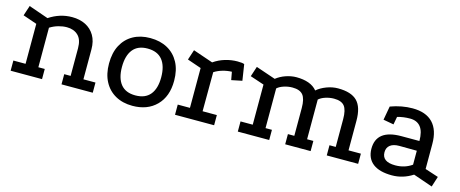

<svg xmlns="http://www.w3.org/2000/svg" viewBox="-34 -853 3058 1276"><g transform="rotate(15 1494.5 -215.5)"><path d="M43 0V-70H127V-345L31 -378L54 -448L189 -401Q225 -425 264.5 -437.5Q304 -450 347 -450Q399 -450 439 -430Q479 -410 502 -371Q525 -332 525 -276V-70H608V0H393V-70H437V-260Q437 -320 407.5 -348Q378 -376 330 -376Q302 -376 272 -367.5Q242 -359 215 -342V-70H259V0Z M884 -450Q953 -450 1003.5 -422Q1054 -394 1082 -342Q1110 -290 1110 -216Q1110 -108 1048.5 -46Q987 16 884 16Q817 16 767 -12Q717 -40 689.5 -92Q662 -144 662 -216Q662 -290 689.5 -342Q717 -394 767 -422Q817 -450 884 -450ZM885 -378Q818 -378 784.5 -336Q751 -294 751 -216Q751 -139 784.5 -97.5Q818 -56 885 -56Q953 -56 987 -97.5Q1021 -139 1021 -216Q1021 -294 987 -336Q953 -378 885 -378Z M1322 -400Q1358 -425 1400 -437.5Q1442 -450 1484 -450Q1520 -450 1531 -444L1548 -334L1475 -319L1465 -374Q1433 -373 1402 -364Q1371 -355 1346 -339L1345 -70H1443V0H1174V-70H1258V-344L1162 -377L1185 -447Z M1606 0V-70H1690V-346L1594 -378L1617 -448L1752 -402Q1781 -425 1818 -437.5Q1855 -450 1890 -450Q1938 -450 1974 -437Q2010 -424 2032 -397Q2058 -420 2097.5 -435Q2137 -450 2176 -450Q2267 -450 2308 -408.5Q2349 -367 2349 -274V-70H2434V0H2218V-70H2261V-261Q2261 -324 2240 -350.5Q2219 -377 2168 -377Q2138 -377 2109 -367.5Q2080 -358 2064 -343V-70H2107V0H1932V-70H1976V-261Q1976 -324 1954.5 -350.5Q1933 -377 1882 -377Q1852 -377 1823 -367.5Q1794 -358 1778 -343V-70H1822V0Z M2812 -27Q2745 16 2670 16Q2584 16 2539 -18.5Q2494 -53 2493 -119Q2492 -252 2664 -252H2788Q2788 -317 2763 -348.5Q2738 -380 2690 -380Q2667 -380 2645 -377Q2623 -374 2603 -368L2593 -314L2521 -327L2538 -422Q2576 -436 2614 -443Q2652 -450 2689 -450Q2781 -450 2828.5 -400.5Q2876 -351 2876 -255V-83L2968 -53L2945 19ZM2667 -186Q2627 -186 2605 -169Q2583 -152 2583 -120Q2583 -54 2674 -54Q2739 -54 2788 -89V-185Z"/></g></svg>

Font: Podkova Medium
Style: Regular
Weight: 500
Designer: Ilya Yudin
Foundry: Cyreal (www.cyreal.org)
Version: Version 2.103